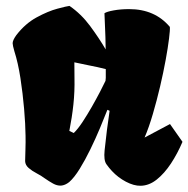

<svg xmlns="http://www.w3.org/2000/svg" viewBox="-20 -607 626 638"><path d="M447.3 10.3Q424.8 10.7 398.4 -3.2Q372.1 -17.1 352.1 -38.6Q342.8 -48.3 333.5 -61.5Q324.2 -74.7 327.6 -107.4Q331.5 -144.5 335.4 -175.3Q339.4 -206.1 344.2 -238.8L336.9 -242.2Q326.7 -216.3 312.3 -181.6Q297.9 -147 280.5 -111.3Q263.2 -75.7 245.1 -46.4Q227.1 -17.1 210 -2Q196.3 8.8 182.6 9.8Q169.4 10.3 156.2 2.9Q143.1 -4.4 128.4 -14.6Q116.7 -23.4 101.6 -31.2Q86.4 -39.1 75.2 -48.8Q64 -58.6 63.5 -71.3Q63.5 -81.5 64.5 -108.9Q65.4 -136.2 64.9 -155.8Q64.5 -194.3 60.1 -245.4Q55.7 -296.4 47.9 -347.4Q40 -398.4 27.8 -436.5Q22 -456.5 22 -463.4Q22 -473.1 34.2 -490.2Q64 -528.8 101.8 -549.3Q139.6 -569.8 170.7 -578.1Q201.7 -586.4 210.9 -587.4Q250 -560.5 279.5 -520.5Q309.1 -480.5 331.1 -442.9Q330.6 -486.3 328.9 -518.8Q327.1 -551.3 327.1 -563Q335 -568.4 357.9 -572.5Q380.9 -576.7 409.2 -576.7Q494.6 -576.7 544.4 -517.6Q545.4 -508.3 541.7 -478.8Q538.1 -449.2 530.5 -407.7Q522.9 -366.2 512 -319.6Q501 -272.9 488 -228.5Q475.1 -184.1 460.4 -149.9L544.9 -194.8L586.4 -135.7Q569.8 -96.7 548.1 -63.7Q526.4 -30.8 501 -10.5Q475.6 9.8 447.3 10.3ZM225.1 -165Q238.8 -178.2 254.4 -201.9Q270 -225.6 285.2 -252.2Q300.3 -278.8 312.5 -302.2Q324.7 -325.7 330.6 -338.4Q331.5 -348.1 331.5 -348.6Q331.5 -349.1 331.5 -353Q331.5 -356.9 331.5 -377.4Q302.2 -384.8 276.4 -389.6Q250.5 -394.5 227.1 -399.9L227.5 -347.7Q228.5 -303.2 223.9 -259.8Q219.2 -216.3 210.4 -171.9Z"/></svg>

Font: Fruktur
Style: Regular
Weight: 400
Designer: Viktoriya Grabowska, Eben Sorkin
Foundry: Viktoriya Grabowska
Version: Version 1.008; ttfautohint (v1.8.4.7-5d5b)